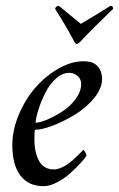

<svg xmlns="http://www.w3.org/2000/svg" viewBox="-20 -636 410 662"><path d="M245.1 -484.4Q240.2 -484.4 236.3 -492.2Q205.1 -550.8 169.9 -605.5Q170.4 -609.9 174.6 -613Q178.7 -616.2 182.6 -616.2L258.8 -553.7Q323.2 -591.8 361.3 -616.2Q365.2 -616.2 367.9 -613Q370.6 -609.9 370.1 -605.5Q300.3 -538.6 256.8 -492.2Q249 -484.4 245.1 -484.4ZM267.6 -424.8Q301.8 -424.8 316.9 -407.2Q332 -389.6 332 -364.3Q332 -331.1 304.4 -297.6Q276.9 -264.2 238.8 -241Q200.7 -217.8 162.4 -203.1Q124 -188.5 100.6 -188.5Q98.6 -182.6 98.6 -157.2Q98.6 -109.4 115 -80.6Q131.3 -51.8 166 -51.8Q173.8 -51.8 182.9 -54.7Q191.9 -57.6 200 -62Q208 -66.4 216.6 -72.5Q225.1 -78.6 231.7 -84.5Q238.3 -90.3 244.9 -96.7Q251.5 -103 255.6 -107.4Q259.8 -111.8 263.2 -115.2L266.6 -119.1Q269 -119.1 273.7 -111.6Q278.3 -104 278.3 -99.6Q272.5 -89.8 257.8 -73.7Q243.2 -57.6 222.7 -39.1Q202.1 -20.5 176.8 -7.3Q151.4 5.9 129.9 5.9Q78.1 5.9 50.3 -30.8Q22.5 -67.4 22.5 -135.7Q22.5 -188 45.2 -241.5Q67.9 -294.9 102.8 -334.7Q137.7 -374.5 181.9 -399.7Q226.1 -424.8 267.6 -424.8ZM102.5 -212.9Q117.7 -212.9 143.3 -223.9Q168.9 -234.9 195.3 -252Q221.7 -269 240.7 -294.7Q259.8 -320.3 259.8 -345.7Q259.8 -364.3 247.1 -374.5Q234.4 -384.8 218.8 -384.8Q194.8 -384.8 173.1 -365.2Q151.4 -345.7 137 -317.4Q122.6 -289.1 113.5 -261.2Q104.5 -233.4 102.5 -212.9Z"/></svg>

Font: Crimson
Style: Italic
Weight: 400
Italic angle: -11°
Version: Version 0.8